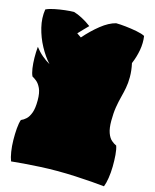

<svg xmlns="http://www.w3.org/2000/svg" viewBox="-136 -962 858 1066"><g transform="rotate(15 293.5 -429.0)"><path d="M32 17Q24 -3 19 -34.5Q14 -66 13.5 -101Q13 -136 15.5 -167.5Q18 -199 25 -219Q40 -225 54 -238Q68 -251 77.5 -277Q87 -303 87 -348Q87 -392 75.5 -416.5Q64 -441 49.5 -452.5Q35 -464 25 -469Q17 -485 13 -512.5Q9 -540 8.5 -572.5Q8 -605 11 -636Q30 -611 52.5 -592Q75 -573 98 -560Q67 -594 41 -642Q15 -690 2 -743.5Q-11 -797 -3 -847Q15 -856 44.5 -862Q74 -868 104.5 -871.5Q135 -875 155 -875Q177 -869 204.5 -854.5Q232 -840 257 -821Q244 -808 230.5 -794Q217 -780 203 -765L228 -748Q269 -795 313 -830Q357 -865 397 -875Q420 -875 452.5 -871.5Q485 -868 516.5 -862Q548 -856 565 -847Q571 -808 563.5 -766Q556 -724 539 -684Q548 -644 548 -606Q548 -571 542.5 -542.5Q537 -514 529.5 -485.5Q522 -457 516.5 -423.5Q511 -390 511 -345Q511 -302 520.5 -276Q530 -250 544.5 -237.5Q559 -225 573 -219Q580 -199 582.5 -167.5Q585 -136 584.5 -101Q584 -66 579 -34.5Q574 -3 566 17Q538 14 493.5 10.5Q449 7 397 4.5Q345 2 293 2Q245 2 195.5 4.5Q146 7 103 10.5Q60 14 32 17Z"/></g></svg>

Font: Oi
Style: Regular
Weight: 400
Designer: Kostas Bartsokas, Mohamad Dakak
Foundry: Foundry5
Version: Version 4.000